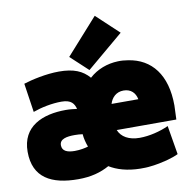

<svg xmlns="http://www.w3.org/2000/svg" viewBox="-92 -923 1054 1053"><g transform="rotate(-10 435.0 -396.5)"><path d="M511 -339H660C653 -375 629 -400 588 -400C547 -400 521 -373 511 -339ZM260 36C112 36 12 -15 12 -160C12 -302 128 -350 258 -350C281 -350 305 -347 320 -345C312 -374 298 -399 242 -399C189 -399 130 -387 83 -370L59 -531C102 -545 185 -564 257 -564C339 -564 388 -543 425 -500C469 -540 526 -561 585 -563C604 -564 624 -562 642 -559C770 -540 849 -442 849 -271C849 -247 846 -216 846 -193H514C530 -153 571 -129 631 -129C686 -129 748 -145 793 -166L820 -5C788 11 728 28 665 35C644 38 625 38 605 38C533 37 476 20 434 -6C386 21 331 36 260 36ZM326 -203C311 -205 297 -206 282 -206C238 -206 198 -199 198 -164C198 -132 225 -120 268 -120C299 -120 326 -126 343 -131C334 -155 328 -179 326 -203ZM504 -831 628 -715 424 -543 327 -633Z"/></g></svg>

Font: Repo Black
Style: Regular
Weight: 900
Designer: Stefan Peev
Foundry: Context Ltd
Version: Version 1.502